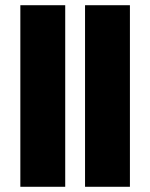

<svg xmlns="http://www.w3.org/2000/svg" viewBox="-20 -716 576 736"><path d="M58 0V-696H230V0ZM306 0V-696H478V0Z"/></svg>

Font: Source Sans 3 Black
Style: Regular
Weight: 900
Designer: Paul D. Hunt
Foundry: Adobe
Version: Version 3.046;hotconv 1.0.118;makeotfexe 2.5.65603